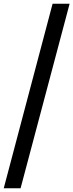

<svg xmlns="http://www.w3.org/2000/svg" viewBox="-20 -774 392 1026"><path d="M352 -754 90 232H0L261 -754Z"/></svg>

Font: Amiko
Style: Regular
Weight: 400
Designer: Pablo Impallari, Rodrigo Fuenzalida, Andres Torresi
Foundry: Impallari Type
Version: Version 1.001; ttfautohint (v1.3)